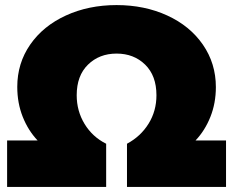

<svg xmlns="http://www.w3.org/2000/svg" viewBox="-20 -736 918 756"><path d="M8 -183H128Q91 -222 69.5 -276Q48 -330 48 -394Q48 -487 99 -560.5Q150 -634 239.5 -675Q329 -716 439 -716Q549 -716 638.5 -675Q728 -634 779 -560Q830 -486 830 -393Q830 -330 808.5 -276Q787 -222 750 -183H870V0H480V-170Q534 -199 565 -249Q596 -299 596 -361Q596 -438 551.5 -481.5Q507 -525 439 -525Q371 -525 326.5 -481.5Q282 -438 282 -361Q282 -299 313 -248Q344 -197 398 -170V0H8Z"/></svg>

Font: CMG Sans Black
Style: Regular
Weight: 900
Designer: Julieta Ulanovsky
Foundry: Julieta Ulanovsky
Version: Version 7.200